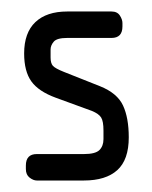

<svg xmlns="http://www.w3.org/2000/svg" viewBox="-20 -314 264 334"><path d="M44 0Q38 0 31.5 -5Q25 -10 25 -20V-26Q25 -46 44 -46H126Q146 -46 153 -53Q160 -60 160 -72V-87Q160 -103 156 -109.5Q152 -116 140 -121L77 -144Q47 -155 34.5 -172.5Q22 -190 22 -221Q22 -257 41.5 -275.5Q61 -294 97 -294H174Q184 -294 188.5 -287Q193 -280 193 -274V-268Q193 -248 174 -248H97Q79 -248 73.5 -241.5Q68 -235 68 -228V-214Q68 -204 72 -199.5Q76 -195 91 -189L154 -164Q184 -152 194 -130.5Q204 -109 204 -75Q204 -36 184 -18Q164 0 126 0Z"/></svg>

Font: Chathura
Style: ExtraBold
Weight: 800
Designer: Appaji Ambarisha Darbha
Foundry: Aditya Fonts
Version: Version 1.001 2016